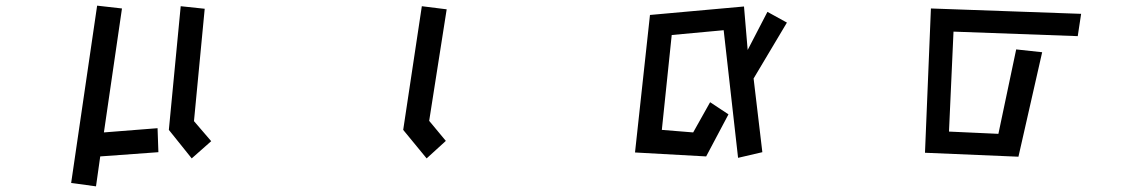

<svg xmlns="http://www.w3.org/2000/svg" viewBox="-20 -540 4040 680"><path d="M320 120 232 108 324 -520 412 -510 348 -71 538 -86 541 -1 335 14ZM578 -80 620 -518 705 -509 667 -111 728 -40 659 21Z M1408 -80 1474 -518 1562 -507 1500 -112 1559 -41 1491 21Z M2543 -433 2359 -416 2324 -80 2435 -71 2495 -178 2560 -135 2481 14 2229 0 2282 -487 2615 -517 2628 -363 2698 -498 2767 -460 2649 -262 2680 -1 2594 19Z M3277 -510 3809 -491 3797 -412 3357 -428 3341 -74 3516 -66 3579 -365 3671 -355 3587 15 3256 1Z"/></svg>

Font: Moralerspace Krypton JPDOC
Style: Regular
Weight: 400
Version: v0.0.6; ttfautohint (v1.8.4.7-5d5b-dirty) -l 6 -r 45 -G 200 